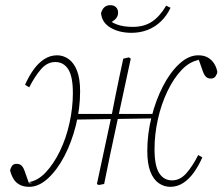

<svg xmlns="http://www.w3.org/2000/svg" viewBox="-20 -712 862 743"><path d="M93 11Q71 11 55.5 2.5Q40 -6 31.5 -21Q23 -36 19 -53Q21 -62 26.5 -70Q32 -78 44 -78Q56 -78 63 -71.5Q70 -65 75 -51L92 -3H80H105L90 -7Q126 -12 157 -45Q188 -78 212 -127.5Q236 -177 249 -236Q262 -295 262 -352Q262 -416 244 -444Q226 -472 194 -472Q163 -472 139 -444.5Q115 -417 93 -374L77 -384Q91 -416 109.5 -442Q128 -468 151 -483Q174 -498 201 -498Q225 -498 245.5 -483.5Q266 -469 278 -438.5Q290 -408 290 -359Q290 -292 273.5 -226.5Q257 -161 229 -107.5Q201 -54 165.5 -21.5Q130 11 93 11ZM261 -249 263 -271H582L581 -254ZM362 4 355 0 412 -266Q419 -303 426.5 -339.5Q434 -376 441.5 -412.5Q449 -449 457 -485L479 -490L486 -485L429 -220Q417 -165 405.5 -110Q394 -55 383 0ZM639 11Q615 11 594.5 -3Q574 -17 562 -47.5Q550 -78 550 -128Q550 -194 566.5 -259.5Q583 -325 611 -379Q639 -433 674.5 -465.5Q710 -498 747 -498Q770 -498 785 -489Q800 -480 809 -465.5Q818 -451 821 -434Q820 -425 814 -416.5Q808 -408 796 -408Q784 -408 777 -415Q770 -422 765 -436L747 -487L768 -484L740 -479L750 -480Q714 -474 683 -441.5Q652 -409 628 -359Q604 -309 591 -250.5Q578 -192 578 -135Q578 -70 596 -42Q614 -14 646 -14Q677 -14 701.5 -42Q726 -70 747 -112L763 -103Q749 -71 730.5 -45Q712 -19 689 -4Q666 11 639 11ZM489 -585Q441 -585 407.5 -605Q374 -625 371 -661Q375 -676 384 -684Q393 -692 407 -692Q421 -692 429 -684Q437 -676 437 -663Q437 -649 427.5 -639Q418 -629 402 -622L395 -642Q407 -627 432 -617.5Q457 -608 494 -608Q538 -608 568.5 -628.5Q599 -649 623 -690L640 -682Q626 -652 603.5 -630Q581 -608 552 -596.5Q523 -585 489 -585Z"/></svg>

Font: Source Serif 4 ExtraLight
Style: Italic
Weight: 250
Italic angle: -12°
Designer: Frank Grießhammer
Foundry: Adobe Systems Incorporated
Version: Version 4.004;hotconv 1.0.116;makeotfexe 2.5.65601